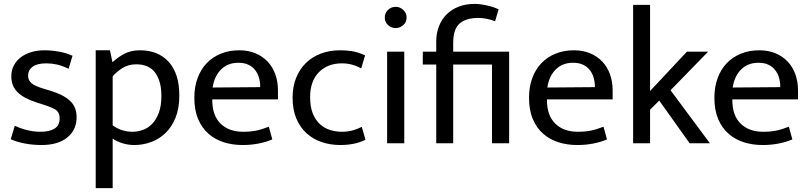

<svg xmlns="http://www.w3.org/2000/svg" viewBox="-20 -735 4150 985"><path d="M332 -382Q299 -398 272 -404Q245 -410 218 -410Q170 -410 147 -392.5Q124 -375 124 -346Q124 -325 140 -309.5Q156 -294 207 -279L237 -270Q304 -250 338.5 -218.5Q373 -187 373 -133Q373 -69 325.5 -30Q278 9 193 9Q148 9 106.5 1Q65 -7 35 -21L56 -90Q85 -76 119 -67.5Q153 -59 188 -59Q233 -59 259.5 -75Q286 -91 286 -128Q286 -160 263 -173.5Q240 -187 197 -200L166 -210Q101 -231 69.5 -262.5Q38 -294 38 -344Q38 -374 51 -399Q64 -424 86.5 -441Q109 -458 140 -467.5Q171 -477 208 -477Q243 -477 280.5 -470.5Q318 -464 352 -449Z M670 9Q638 9 608.5 0Q579 -9 558 -24V230H471V-477H544L557 -416Q584 -441 618 -459Q652 -477 698 -477Q792 -477 846 -417Q900 -357 900 -245Q900 -179 880.5 -131Q861 -83 828.5 -52Q796 -21 754.5 -6Q713 9 670 9ZM679 -405Q637 -405 606 -384.5Q575 -364 558 -343V-92Q581 -75 607 -67Q633 -59 659 -59Q686 -59 713 -68.5Q740 -78 761 -100Q782 -122 795 -157Q808 -192 808 -243Q808 -318 776.5 -361.5Q745 -405 679 -405Z M1406 -225H1069V-221Q1069 -143 1111.5 -101Q1154 -59 1227 -59Q1265 -59 1294.5 -65Q1324 -71 1359 -85L1377 -20Q1348 -7 1308.5 1Q1269 9 1224 9Q1173 9 1128.5 -5Q1084 -19 1050 -48.5Q1016 -78 996.5 -124Q977 -170 977 -234Q977 -289 993.5 -334Q1010 -379 1040 -410.5Q1070 -442 1112.5 -459.5Q1155 -477 1208 -477Q1253 -477 1289.5 -462Q1326 -447 1352 -420Q1378 -393 1392 -355Q1406 -317 1406 -271ZM1315 -288Q1315 -314 1308.5 -336.5Q1302 -359 1288.5 -376Q1275 -393 1254 -403Q1233 -413 1203 -413Q1148 -413 1113.5 -378Q1079 -343 1071 -286Z M1733 -59Q1765 -59 1789 -66Q1813 -73 1836 -84L1855 -18Q1801 9 1726 9Q1675 9 1630.5 -6Q1586 -21 1552.5 -51.5Q1519 -82 1500 -127.5Q1481 -173 1481 -234Q1481 -290 1499 -335Q1517 -380 1549 -411.5Q1581 -443 1626 -460Q1671 -477 1725 -477Q1756 -477 1785.5 -472.5Q1815 -468 1853 -451L1833 -384Q1787 -410 1734 -410Q1661 -410 1616 -364.5Q1571 -319 1571 -237Q1571 -186 1585 -152Q1599 -118 1622 -97.5Q1645 -77 1674 -68Q1703 -59 1733 -59Z M1966 0V-470H2054V0ZM2010 -591Q1987 -591 1970.5 -606.5Q1954 -622 1954 -645Q1954 -668 1970.5 -684Q1987 -700 2010 -700Q2032 -700 2049 -684Q2066 -668 2066 -645Q2066 -622 2049 -606.5Q2032 -591 2010 -591Z M2504 0V-404H2305V0H2218V-404H2149V-470H2218V-523Q2218 -565 2232 -600.5Q2246 -636 2271.5 -661.5Q2297 -687 2333.5 -701Q2370 -715 2415 -715Q2443 -715 2478.5 -707Q2514 -699 2538 -687L2520 -626Q2500 -634 2477 -638.5Q2454 -643 2434 -643Q2371 -643 2338 -614.5Q2305 -586 2305 -514V-470H2592V0Z M3123 -225H2786V-221Q2786 -143 2828.5 -101Q2871 -59 2944 -59Q2982 -59 3011.5 -65Q3041 -71 3076 -85L3094 -20Q3065 -7 3025.5 1Q2986 9 2941 9Q2890 9 2845.5 -5Q2801 -19 2767 -48.5Q2733 -78 2713.5 -124Q2694 -170 2694 -234Q2694 -289 2710.5 -334Q2727 -379 2757 -410.5Q2787 -442 2829.5 -459.5Q2872 -477 2925 -477Q2970 -477 3006.5 -462Q3043 -447 3069 -420Q3095 -393 3109 -355Q3123 -317 3123 -271ZM3032 -288Q3032 -314 3025.5 -336.5Q3019 -359 3005.5 -376Q2992 -393 2971 -403Q2950 -413 2920 -413Q2865 -413 2830.5 -378Q2796 -343 2788 -286Z M3315 -172V0H3228V-710H3315V-268L3504 -470H3613L3420 -272L3622 0H3518L3362 -219Z M4074 -225H3737V-221Q3737 -143 3779.5 -101Q3822 -59 3895 -59Q3933 -59 3962.5 -65Q3992 -71 4027 -85L4045 -20Q4016 -7 3976.5 1Q3937 9 3892 9Q3841 9 3796.5 -5Q3752 -19 3718 -48.5Q3684 -78 3664.5 -124Q3645 -170 3645 -234Q3645 -289 3661.5 -334Q3678 -379 3708 -410.5Q3738 -442 3780.5 -459.5Q3823 -477 3876 -477Q3921 -477 3957.5 -462Q3994 -447 4020 -420Q4046 -393 4060 -355Q4074 -317 4074 -271ZM3983 -288Q3983 -314 3976.5 -336.5Q3970 -359 3956.5 -376Q3943 -393 3922 -403Q3901 -413 3871 -413Q3816 -413 3781.5 -378Q3747 -343 3739 -286Z"/></svg>

Font: Mukta Vaani
Style: Regular
Weight: 400
Designer: Noopur Datye, Girish Dalvi, Yashodeep Gholap, Pallavi Karambelkar
Foundry: Ek Type
Version: Version 2.538;PS 1.000;hotconv 16.6.51;makeotf.lib2.5.65220;